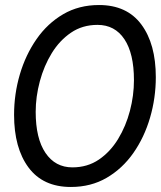

<svg xmlns="http://www.w3.org/2000/svg" viewBox="-20 -732 640 764"><path d="M262 12Q151 12 93.5 -65.5Q36 -143 36 -275Q36 -358 59 -436Q82 -514 125.5 -576.5Q169 -639 231.5 -675.5Q294 -712 374 -712Q485 -712 542.5 -634.5Q600 -557 600 -425Q600 -342 577 -263.5Q554 -185 510.5 -123Q467 -61 404.5 -24.5Q342 12 262 12ZM268 -66Q328 -66 373.5 -97Q419 -128 450 -179Q481 -230 497 -291Q513 -352 513 -413Q513 -519 475 -576Q437 -633 368 -633Q308 -633 262.5 -602Q217 -571 186 -520.5Q155 -470 138.5 -408.5Q122 -347 122 -287Q122 -181 161 -123.5Q200 -66 268 -66Z"/></svg>

Font: DM Mono
Style: Italic
Weight: 400
Italic angle: -10°
Designer: Colophon Foundry
Foundry: Colophon Foundry
Version: Version 1.000; ttfautohint (v1.8.2.53-6de2)